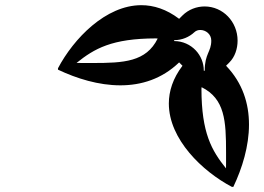

<svg xmlns="http://www.w3.org/2000/svg" viewBox="-20 -980 1040 756"><path d="M773.2 -629.7 773.8 -636.7C865.8 -591.1 870.1 -503.2 870.1 -379.8C870.1 -367 870.1 -353.7 870.1 -340.1C870.1 -332.5 870 -324.9 869.9 -317.1C813.5 -387.2 773.5 -456.1 773.2 -629.7ZM281.4 -732.2C351.4 -788.5 420.4 -828.5 593.9 -828.8L600.9 -828.2C555.4 -736.2 467.4 -731.9 344.1 -731.9C331.2 -731.9 318 -732 304.4 -732C296.8 -732 289.1 -732 281.4 -732.2ZM665.8 -818.3V-821.9C696.7 -821.9 724.8 -833.9 745.7 -853.5C751.8 -859.3 760.1 -862 768.7 -862C789.3 -862 811.9 -846.5 811.9 -820.1C811.9 -775.5 786.1 -769.4 786.1 -701.6H782.5C782.5 -732.5 770.5 -760.6 750.9 -781.5C729.6 -804.1 699.3 -818.3 665.8 -818.3ZM208.3 -705.7C282.3 -670.5 368.7 -644 453.8 -644C536.2 -644 617.4 -668.8 685.3 -734.3L698.5 -721.1C660.7 -671.3 644.8 -621 644.8 -572.3C644.8 -432.1 776.4 -305.5 893.2 -244.1H898.7C933.9 -318.1 960.4 -404.4 960.4 -489.6C960.4 -571.9 935.6 -653.2 870.1 -721.1L883.3 -734.3C904.8 -755.8 915.5 -787.9 915.5 -820C915.5 -894.3 858 -954.6 785.5 -954.6C754.5 -954.6 722.2 -942.7 698.5 -919.1L685.3 -905.9C635.5 -943.7 585.2 -959.6 536.5 -959.6C396.4 -959.6 269.8 -828 208.3 -711.2Z"/></svg>

Font: GlukFrames07
Style: Medium
Weight: 500
Monospace: yes
Designer: gluk
Foundry: gluk
Version: Version 1.00